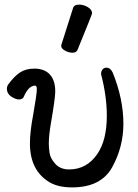

<svg xmlns="http://www.w3.org/2000/svg" viewBox="-20 -790 598 834"><path d="M293 24Q232 24 194 1Q110 -50 110 -167Q110 -217 124 -291Q140 -381 140 -403Q140 -418 132 -418Q104 -418 83 -369Q78 -358 62 -358Q48 -358 29 -370.5Q10 -383 10 -404Q10 -414 15 -422Q41 -458 66.5 -475Q92 -492 130 -492Q167 -492 191 -472Q220 -446 220 -393Q220 -363 201 -254Q192 -201 192 -166Q192 -152 195 -127.5Q198 -103 220 -78.5Q242 -54 280 -54Q358 -54 404 -123Q444 -183 444 -287Q444 -372 419 -468Q419 -481 425.5 -488.5Q432 -496 442 -496Q460 -496 470 -474Q516 -359 516 -253Q516 -152 467.5 -64Q419 24 293 24ZM295 -561Q279 -561 262.5 -570Q246 -579 246 -590Q246 -598 248 -600L297 -754Q301 -770 324 -770Q343 -770 361.5 -759Q380 -748 380 -732Q380 -728 317 -574Q312 -561 295 -561Z"/></svg>

Font: LXGW WenKai Lite
Style: Bold
Weight: 700
Designer: LXGW / Fontworks Inc.
Foundry: LXGW / Fontworks Inc.
Version: Version 1.330;April 28, 2024